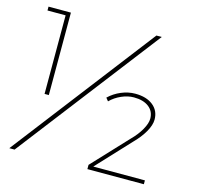

<svg xmlns="http://www.w3.org/2000/svg" viewBox="-102 -807 940 914"><g transform="rotate(15 367.5 -349.5)"><path d="M116.2 -680.2H26.9V-699.2H137.2V-293H116.2ZM558.6 -699.2H585L46.9 0H21ZM653.8 -310.1Q653.8 -283.2 634.3 -249Q614.7 -214.8 581.1 -181.2L429.7 -19H684.1V0H405.8V-21L566.9 -192.9Q597.7 -223.6 615.2 -254.9Q632.8 -286.1 632.8 -309.1Q632.8 -345.2 605.7 -366.2Q578.6 -387.2 531.7 -387.2Q502 -387.2 470.9 -373.5Q439.9 -359.9 417 -336.9L404.8 -352.1Q430.7 -377 464.8 -391.4Q499 -405.8 533.7 -405.8Q588.9 -405.8 621.3 -379.9Q653.8 -354 653.8 -310.1Z"/></g></svg>

Font: Montserrat
Style: Thin
Weight: 250
Designer: Julieta Ulanovsky
Foundry: Julieta Ulanovsky
Version: Version 1.000;PS 002.000;hotconv 1.0.70;makeotf.lib2.5.58329